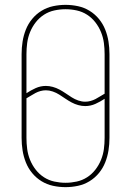

<svg xmlns="http://www.w3.org/2000/svg" viewBox="-20 -763 540 791"><path d="M250 8Q224 8 198.5 2.5Q173 -3 151 -16.5Q129 -30 112.5 -50Q96 -70 86.5 -94Q77 -118 73 -143.5Q69 -169 69 -195V-540Q69 -566 73 -591.5Q77 -617 86.5 -641Q96 -665 112.5 -685Q129 -705 151 -718.5Q173 -732 198.5 -737.5Q224 -743 250 -743Q276 -743 301.5 -737.5Q327 -732 349 -718.5Q371 -705 387.5 -685Q404 -665 413.5 -641Q423 -617 427 -591.5Q431 -566 431 -540V-195Q431 -169 427 -143.5Q423 -118 413.5 -94Q404 -70 387.5 -50Q371 -30 349 -16.5Q327 -3 301.5 2.5Q276 8 250 8ZM331 -344Q342 -344 353 -347Q364 -350 373.5 -355Q383 -360 392.5 -366Q402 -372 411 -377V-540Q411 -563 408 -586Q405 -609 396 -631Q387 -653 372.5 -671.5Q358 -690 338.5 -702.5Q319 -715 296 -720Q273 -725 250 -725Q227 -725 204 -720Q181 -715 161.5 -702.5Q142 -690 127.5 -671.5Q113 -653 104 -631Q95 -609 92 -586Q89 -563 89 -540V-379Q107 -391 127 -400Q147 -409 169 -409Q183 -409 197.5 -405Q212 -401 225 -394Q238 -387 250.5 -378.5Q263 -370 275.5 -362Q288 -354 302.5 -349Q317 -344 331 -344ZM250 -10Q273 -10 296 -15Q319 -20 338.5 -32.5Q358 -45 372.5 -63.5Q387 -82 396 -104Q405 -126 408 -149Q411 -172 411 -195V-356Q393 -344 373 -335Q353 -326 331 -326Q317 -326 302.5 -330Q288 -334 275 -341Q262 -348 249.5 -356.5Q237 -365 224.5 -373Q212 -381 197.5 -386Q183 -391 169 -391Q158 -391 147 -388Q136 -385 126.5 -380Q117 -375 107.5 -369Q98 -363 89 -358V-195Q89 -172 92 -149Q95 -126 104 -104Q113 -82 127.5 -63.5Q142 -45 161.5 -32.5Q181 -20 204 -15Q227 -10 250 -10Z"/></svg>

Font: Iosevka Curly Slab Thin
Style: Regular
Weight: 100
Monospace: yes
Designer: Belleve Invis
Foundry: Belleve Invis
Version: Version 22.1.2; ttfautohint (v1.8.4)